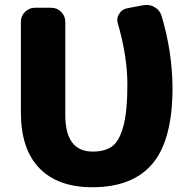

<svg xmlns="http://www.w3.org/2000/svg" viewBox="-20 -786 774 794"><path d="M361.3 -11.7Q219.7 -11.7 143.1 -90.3Q66.4 -168.9 66.4 -321.3V-696.3Q66.4 -719.7 83.5 -736.8Q100.6 -753.9 124 -753.9H192.4Q215.8 -753.9 232.9 -736.8Q250 -719.7 250 -696.3V-310.5Q250 -159.2 363.3 -159.2Q415 -159.2 444.3 -181.2Q473.6 -203.1 490.2 -264.2Q506.8 -325.2 506.8 -435.5Q506.8 -552.7 467.8 -687.5Q464.8 -695.3 464.8 -702.1Q464.8 -715.8 472.7 -728.5Q484.4 -748 506.8 -752L574.2 -764.6Q580.1 -765.6 586.9 -765.6Q604.5 -765.6 620.1 -755.9Q641.6 -743.2 648.4 -719.7Q692.4 -572.3 693.4 -422.9Q693.4 -208 611.3 -109.9Q529.3 -11.7 361.3 -11.7Z"/></svg>

Font: Gen Jyuu Gothic Heavy
Style: Bold
Weight: 900
Designer: [Source Han Sans]
Ryoko NISHIZUKA  (kana & ideographs); Paul D. Hunt (Latin, Greek & Cyrillic); Wenlong ZHANG  (bopomofo
Version: Version 1.002.20150607